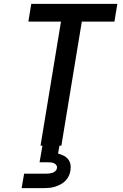

<svg xmlns="http://www.w3.org/2000/svg" viewBox="-20 -755 640 995"><path d="M190 0 296 -643H127L142 -735H588L573 -643H404L298 0ZM92 220 105 145H220Q228 145 236 144Q244 143 252 140.5Q260 138 267 131.5Q274 125 275 117Q277 109 272.5 102Q268 95 261 91.5Q254 88 245.5 87Q237 86 229 86H185L200 0H288L281 41Q296 45 309.5 51.5Q323 58 332.5 69.5Q342 81 345 96.5Q348 112 345 129Q343 143 336.5 157Q330 171 319 182Q308 193 294 200.5Q280 208 265.5 212.5Q251 217 236 218.5Q221 220 207 220Z"/></svg>

Font: Iosevka Aile Semibold
Style: Italic
Weight: 600
Italic angle: -9°
Designer: Belleve Invis
Foundry: Belleve Invis
Version: Version 31.1.0; ttfautohint (v1.8.4)